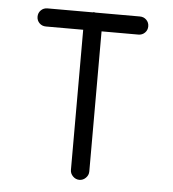

<svg xmlns="http://www.w3.org/2000/svg" viewBox="-48 -691 657 729"><g transform="rotate(5 280.0 -326.5)"><path d="M281 -646Q284 -646 287 -645H456Q471 -645 481 -635Q491 -625 491 -610.5Q491 -596 481 -586Q471 -576 456 -576H316V-42Q316 -28 305.5 -17.5Q295 -7 281 -7Q267 -7 256.5 -17.5Q246 -28 246 -42V-576H104Q89 -576 79 -586Q69 -596 69 -610.5Q69 -625 79 -635Q89 -645 104 -645Q276 -645 276 -645Q278 -646 281 -646Z"/></g></svg>

Font: Brass Mono
Style: Regular
Weight: 400
Monospace: yes
Version: Version 1.100; ttfautohint (v1.8.3) -l 8 -r 50 -G 200 -x 14 